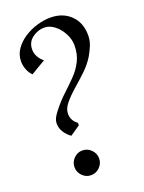

<svg xmlns="http://www.w3.org/2000/svg" viewBox="-135 -758 624 834"><g transform="rotate(-20 176.5 -341.0)"><path d="M162.1 -210.9 116.2 -179.2Q99.1 -190.4 86.7 -209.2Q74.2 -228 74.2 -250Q74.2 -265.1 82 -279.1Q89.8 -293 100.1 -305.2Q124 -335.9 152.1 -362.1Q180.2 -388.2 205.6 -414.1Q231 -439.9 247.1 -471.4Q263.2 -502.9 263.2 -544.9Q263.2 -571.8 249 -598.9Q234.9 -626 212.4 -643.6Q189.9 -661.1 165 -661.1Q136.2 -661.1 110.1 -642.1Q84 -623 84 -588.9Q84 -570.8 93 -554.9Q102.1 -539.1 116.2 -527.8L48.8 -487.8Q35.6 -500 28.3 -519Q21 -538.1 21 -557.1Q21 -587.9 38.6 -613Q56.2 -638.2 83.5 -656Q110.8 -673.8 142.8 -683.3Q174.8 -692.9 205.1 -692.9Q262.2 -692.9 298.1 -658Q334 -623 334 -564.9Q334 -540 325.4 -519Q316.9 -498 304.2 -476.1Q286.1 -446.3 258.1 -419.7Q230 -393.1 201.9 -368.7Q173.8 -344.2 154.3 -320.6Q134.8 -296.9 134.8 -273.9Q134.8 -241.7 162.1 -222.2ZM82 -45.9Q82 -68.8 98.6 -85.9Q115.2 -103 138.2 -103Q162.1 -103 179 -85.9Q195.8 -68.8 195.8 -45.9Q195.8 -22.9 179 -5.9Q162.1 11.2 138.2 11.2Q115.2 11.2 98.6 -5.9Q82 -22.9 82 -45.9Z"/></g></svg>

Font: Aref Ruqaa
Style: Regular
Weight: 400
Designer: Abdullah Aref
Version: Version 1.002